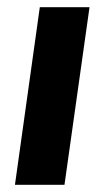

<svg xmlns="http://www.w3.org/2000/svg" viewBox="-20 -513 292 533"><path d="M21.5 0H159L228.5 -493H90.5Z"/></svg>

Font: HK Grotesk ExtraBold
Style: Italic
Weight: 800
Italic angle: -16°
Designer: Alfredo Marco Pradil
Foundry: Hanken Design Co.
Version: Version 3.001;FEAKit 1.0